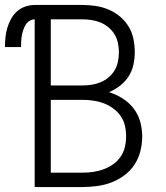

<svg xmlns="http://www.w3.org/2000/svg" viewBox="-49 -755 669 775"><path d="M91 0V-677Q80 -677 70 -670.5Q60 -664 54 -654Q48 -644 44.5 -633Q41 -622 39 -611Q37 -600 36.5 -588.5Q36 -577 36 -565H-29Q-29 -585 -27 -604.5Q-25 -624 -19.5 -642.5Q-14 -661 -4.5 -678.5Q5 -696 19.5 -709Q34 -722 53 -728.5Q72 -735 91 -735H283Q310 -735 337 -731Q364 -727 389 -716.5Q414 -706 435 -688.5Q456 -671 470 -648Q484 -625 489.5 -598.5Q495 -572 495 -545Q495 -519 489.5 -493.5Q484 -468 470 -446.5Q456 -425 435.5 -409Q415 -393 391 -383Q420 -374 446 -357.5Q472 -341 490.5 -317Q509 -293 517 -263.5Q525 -234 525 -204Q525 -174 517.5 -144.5Q510 -115 493.5 -90Q477 -65 452.5 -47Q428 -29 400.5 -18.5Q373 -8 343 -4Q313 0 283 0ZM283 -410Q302 -410 321 -413Q340 -416 357 -423Q374 -430 389 -442.5Q404 -455 413.5 -471Q423 -487 427 -506Q431 -525 431 -544Q431 -563 427 -581.5Q423 -600 413.5 -616Q404 -632 389 -644.5Q374 -657 357 -664Q340 -671 321 -674Q302 -677 283 -677H156V-410ZM283 -58Q305 -58 326.5 -61Q348 -64 368.5 -71.5Q389 -79 407 -91.5Q425 -104 437.5 -122Q450 -140 455 -161.5Q460 -183 460 -205Q460 -227 455 -248.5Q450 -270 437.5 -287.5Q425 -305 407 -318Q389 -331 368.5 -338.5Q348 -346 326.5 -349Q305 -352 283 -352H156V-58Z"/></svg>

Font: Iosevka Aile Custom Light
Style: Regular
Weight: 300
Designer: Belleve Invis
Foundry: Belleve Invis
Version: Version 17.0.2; ttfautohint (v1.8.3)